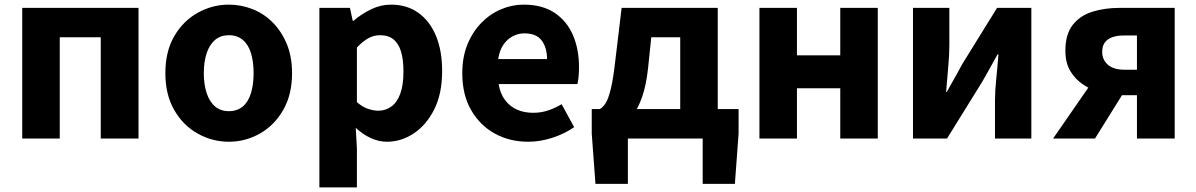

<svg xmlns="http://www.w3.org/2000/svg" viewBox="-20 -598 5166 829"><path d="M76 0V-564H578V0H415V-437H238V0Z M968 14Q897 14 834 -21Q771 -56 732.5 -122.5Q694 -189 694 -282Q694 -376 732.5 -442Q771 -508 834 -543Q897 -578 968 -578Q1021 -578 1070.5 -558.5Q1120 -539 1158 -500.5Q1196 -462 1218.5 -407.5Q1241 -353 1241 -282Q1241 -189 1202.5 -122.5Q1164 -56 1101.5 -21Q1039 14 968 14ZM968 -118Q1004 -118 1028 -138Q1052 -158 1063.5 -195.5Q1075 -233 1075 -282Q1075 -332 1063.5 -369Q1052 -406 1028 -426Q1004 -446 968 -446Q933 -446 909 -426Q885 -406 872.5 -369Q860 -332 860 -282Q860 -233 872.5 -195.5Q885 -158 909 -138Q933 -118 968 -118Z M1359 211V-564H1491L1503 -508H1506Q1541 -538 1582.5 -558Q1624 -578 1668 -578Q1737 -578 1786.5 -542.5Q1836 -507 1862.5 -443Q1889 -379 1889 -291Q1889 -194 1855 -126Q1821 -58 1766.5 -22Q1712 14 1651 14Q1615 14 1580.5 -2Q1546 -18 1516 -46L1521 44V211ZM1614 -120Q1644 -120 1669 -137.5Q1694 -155 1708 -192.5Q1722 -230 1722 -289Q1722 -341 1711.5 -375.5Q1701 -410 1679 -428Q1657 -446 1621 -446Q1594 -446 1570.5 -433Q1547 -420 1521 -393V-157Q1545 -136 1569 -128Q1593 -120 1614 -120Z M2261 14Q2180 14 2116 -21.5Q2052 -57 2014 -123Q1976 -189 1976 -282Q1976 -351 1998 -405.5Q2020 -460 2058 -499Q2096 -538 2143.5 -558Q2191 -578 2241 -578Q2321 -578 2374 -543Q2427 -508 2453.5 -447Q2480 -386 2480 -308Q2480 -285 2478 -265.5Q2476 -246 2473 -235H2133Q2140 -193 2161 -165.5Q2182 -138 2212.5 -124.5Q2243 -111 2282 -111Q2315 -111 2344.5 -120.5Q2374 -130 2405 -148L2459 -49Q2417 -20 2364.5 -3Q2312 14 2261 14ZM2131 -343H2342Q2342 -392 2319 -423Q2296 -454 2244 -454Q2218 -454 2194 -441.5Q2170 -429 2153.5 -405Q2137 -381 2131 -343Z M2691 0V196H2551L2535 -21V-127H3169V-21L3153 196H3014V0ZM2917 -48V-437H2792L2778 -302Q2770 -230 2752.5 -179.5Q2735 -129 2710 -97Q2685 -65 2653.5 -50Q2622 -35 2585 -33L2570 -127Q2584 -135 2595.5 -153.5Q2607 -172 2617.5 -215Q2628 -258 2637 -339L2664 -564H3079V-48Z M3259 0V-564H3421V-359H3608V-564H3770V0H3608V-217H3421V0Z M3922 0V-564H4079V-402Q4079 -360 4074 -306.5Q4069 -253 4065 -201H4068Q4082 -227 4101.5 -261Q4121 -295 4134 -320L4285 -564H4433V0H4276V-162Q4276 -204 4281.5 -257.5Q4287 -311 4291 -363H4287Q4273 -338 4254 -303.5Q4235 -269 4221 -245L4069 0Z M4889 0V-187H4824Q4782 -187 4738.5 -197.5Q4695 -208 4659.5 -231Q4624 -254 4602 -290Q4580 -326 4580 -379Q4580 -449 4611 -489.5Q4642 -530 4695.5 -547Q4749 -564 4814 -564H5052V0ZM4835 -297H4889V-445H4835Q4788 -445 4763.5 -427.5Q4739 -410 4739 -374Q4739 -340 4763.5 -318.5Q4788 -297 4835 -297ZM4527 0 4716 -273 4850 -228 4708 0Z"/></svg>

Font: Noto Sans TC ExtraBold
Style: Regular
Weight: 800
Designer: Ryoko NISHIZUKA  (kana, bopomofo & ideographs); Paul D. Hunt (Latin, Greek & Cyrillic); Sandoll Communications , Soo-you
Foundry: Adobe
Version: Version 2.004-H2;hotconv 1.0.118;makeotfexe 2.5.65603